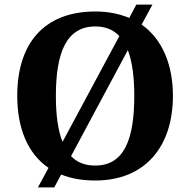

<svg xmlns="http://www.w3.org/2000/svg" viewBox="-20 -775 827 835"><path d="M191 -45 145 40H216L246 -16C288 1 337 10 394 10C611 10 732 -137 732 -358C732 -497 684 -606 596 -668L643 -755H573L542 -697C499 -715 450 -725 395 -725C166 -725 55 -580 55 -359C55 -218 100 -107 191 -45ZM499 -618 252 -158C232 -208 223 -275 223 -358C223 -549 270 -660 395 -660C439 -660 474 -645 499 -618ZM394 -55C349 -55 315 -69 289 -96L536 -557C555 -507 564 -440 564 -358C564 -167 519 -55 394 -55Z"/></svg>

Font: Noto Serif Test
Style: Bold
Weight: 700
Version: Version 1.000